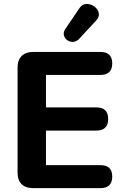

<svg xmlns="http://www.w3.org/2000/svg" viewBox="-20 -974 644 994"><path d="M151 0Q113 0 92 -20.5Q71 -41 71 -80V-625Q71 -663 92 -684Q113 -705 151 -705H500Q561 -705 561 -646Q561 -586 500 -586H218V-418H479Q540 -418 540 -358Q540 -298 479 -298H218V-119H500Q561 -119 561 -60Q561 0 500 0ZM389 -772Q374 -757 357 -757Q340 -757 327.5 -766.5Q315 -776 311 -791Q307 -806 317 -822L390 -930Q405 -953 427 -953.5Q449 -954 467.5 -941Q486 -928 491 -907.5Q496 -887 478 -868Z"/></svg>

Font: Chiron GoRound TC
Style: Bold
Weight: 700
Designer: Ryoko NISHIZUKA 西塚涼子 (kana, bopomofo & ideographs); Paul D. Hunt (Latin, Greek & Cyrillic); Sandoll Communications 산돌커뮤니
Foundry: Adobe
Version: Version 1.000;hotconv 1.1.1;makeotfexe 2.6.0